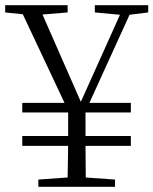

<svg xmlns="http://www.w3.org/2000/svg" viewBox="-25 -721 592 741"><path d="M61 -287H238V-196H61V-158H238L236 -36L123 -28V0H419V-28L306 -36L305 -158H480V-196H305V-287H480V-324H320L475 -664L547 -673V-701H341V-673L438 -664L287 -328L139 -665L236 -673V-701H-5V-673L63 -666L224 -324H61Z"/></svg>

Font: Source Han Serif CN Light
Style: Regular
Weight: 300
Designer: Ryoko NISHIZUKA 西塚涼子 (kana & ideographs); Frank Grießhammer (Latin, Greek & Cyrillic); Wenlong ZHANG 张文龙 (bopomofo); San
Foundry: Adobe
Version: Version 2.003;hotconv 1.1.1;makeotfexe 2.6.0